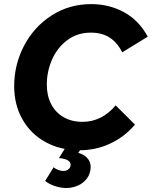

<svg xmlns="http://www.w3.org/2000/svg" viewBox="-20 -730 753 953"><path d="M50.4 -302.2Q50.4 -409.2 99.4 -503Q148.4 -596.8 236 -653.2Q323.6 -709.6 432.4 -709.6Q521.4 -709.6 595.2 -669.7Q669 -629.8 713.4 -548L586.6 -470.2Q562.8 -518.4 524.6 -543.2Q486.4 -568 430.8 -568Q364.4 -568 314.9 -531.4Q265.4 -494.8 238.9 -435.6Q212.4 -376.4 212.4 -309.8Q212.4 -255 233.9 -213.4Q255.4 -171.8 295.5 -148.5Q335.6 -125.2 390 -125.2Q437.4 -125.2 479.3 -146.2Q521.2 -167.2 554 -207L650 -111.6Q599 -51.2 527.5 -17.7Q456 15.8 374.6 15.8Q281.2 15.8 207.4 -24.1Q133.6 -64 92 -136.6Q50.4 -209.2 50.4 -302.2ZM204 168.2 246.4 100 252.6 105.4Q270.8 116 288.6 118.4Q305 119.8 316.4 112.5Q327.8 105.2 330 93.4Q333.4 78.6 320 68.1Q306.6 57.6 272.6 54.6L308.8 -3.4L386.6 3L368.2 28.4Q402 38.2 418.1 60.4Q434.2 82.6 428.8 114Q423.6 144.8 403.2 165.8Q382.8 186.8 354.1 196Q325.4 205.2 295.6 202.6Q269 200 245.3 191Q221.6 182 204 168.2Z"/></svg>

Font: Fixel Italic Variable Display Thin
Style: Italic
Weight: 100
Italic angle: -10°
Designer: AlfaBravo + MacPaw
Foundry: Kyrylo Tkachov, Marchela Mozhyna, Serhii Makarenko, Maria Weinstein, Zakhar Kryvoshyya
Version: Version 1.210;Glyphs 3.2 (3217)